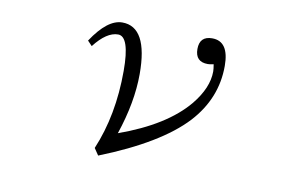

<svg xmlns="http://www.w3.org/2000/svg" viewBox="-60 -648 1119 718"><g transform="rotate(10 500.0 -289.0)"><path d="M236.8 -453.1Q295.4 -542 351.6 -542Q448.7 -542 448.7 -363.3Q448.7 -255.9 406.7 -131.3Q582.5 -194.3 663.6 -292Q717.8 -358.4 717.8 -420.4Q717.8 -429.7 714.8 -447.3Q700.2 -444.3 692.9 -444.3Q645 -444.3 645 -493.2Q645 -542 692.9 -542Q756.8 -542 756.8 -448.2Q756.8 -324.7 668.9 -229Q571.8 -124.5 348.6 -36.1L331.1 -62Q387.7 -195.8 387.7 -364.3Q387.7 -495.1 343.8 -495.1Q300.3 -495.1 253.9 -435.1Z"/></g></svg>

Font: I.Ming
Style: Regular
Weight: 400
Designer: Ichiten Fonts Project
Version: Version 5.10 Mar 24, 2018